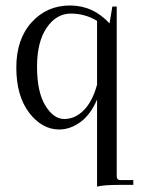

<svg xmlns="http://www.w3.org/2000/svg" viewBox="-20 -464 535 706"><path d="M116.2 -218.8Q116.2 -126 146.5 -76.2Q176.8 -26.4 216.3 -26.4Q255.9 -26.4 288.1 -58.6Q320.3 -91.3 336.9 -152.8V-387.2Q293 -414.1 240.2 -414.1Q187.5 -414.1 151.9 -362.3Q116.2 -310.5 116.2 -218.8ZM382.8 -377.9 393.1 -439.9H409.2V184.1Q409.2 198.2 422.9 198.2H470.2V215.8H420.9Q360.8 215.8 336.9 222.2V-98.1Q314 -43.9 276.9 -16.1Q239.7 11.7 198.2 12.2Q134.3 12.2 86.9 -49.8Q40 -111.8 40 -215.8Q40 -319.8 96.2 -381.8Q152.3 -443.8 237.3 -443.8Q322.3 -443.8 382.8 -377.9Z"/></svg>

Font: Arapey-Regular
Style: Regular
Weight: 400
Designer: Eduardo Rodriguez Tunni
Foundry: Eduardo Rodriguez Tunni
Version: Version 1.002